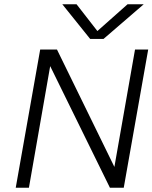

<svg xmlns="http://www.w3.org/2000/svg" viewBox="-20 -883 717 903"><path d="M467 -700H404L273 -863H340L438 -737L580 -863H656ZM615 -650H677L562 0H497L216 -572L116 0H54L169 -650H248L518 -98Z"/></svg>

Font: Overused Grotesk Book
Style: Italic
Weight: 350
Italic angle: -10°
Version: Version 0.003